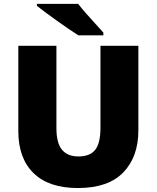

<svg xmlns="http://www.w3.org/2000/svg" viewBox="-20 -947 797 977"><path d="M684.1 -713.9V-284.2Q684.1 -148.9 607.4 -69.6Q530.8 9.8 376 9.8Q228.5 9.8 150.9 -65.9Q73.2 -141.6 73.2 -279.8V-713.9H267.1V-294.9Q267.1 -219.2 295.4 -185.1Q323.7 -150.9 378.9 -150.9Q438.5 -150.9 464.8 -185.1Q491.2 -219.2 491.2 -295.9V-713.9ZM377.9 -927.2Q395 -904.8 418.7 -877.9Q442.4 -851.1 466.1 -825.4Q489.7 -799.8 505.9 -781.2V-767.1H378.9Q358.4 -779.8 330.1 -799.3Q301.8 -818.8 271 -840.6Q240.2 -862.3 213.1 -882.6Q186 -902.8 168 -917V-927.2Z"/></svg>

Font: Open Sans ExtraBold
Style: Regular
Weight: 800
Designer: Monotype Design Team
Foundry: Monotype Imaging Inc.
Version: Version 3.003; ttfautohint (v1.8.4)